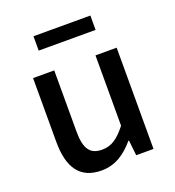

<svg xmlns="http://www.w3.org/2000/svg" viewBox="-137 -859 895 980"><g transform="rotate(-20 310.0 -368.5)"><path d="M155 -672H464V-750H155ZM249 13C324 13 378 -25 428 -83H431L440 0H534V-550H419V-168C373 -110 338 -86 287 -86C222 -86 195 -124 195 -218V-550H80V-204C80 -64 131 13 249 13Z"/></g></svg>

Font: Noto Sans JP Medium
Style: Regular
Weight: 500
Designer: Ryoko NISHIZUKA  (kana, bopomofo & ideographs); Paul D. Hunt (Latin, Greek & Cyrillic); Sandoll Communications , Soo-you
Foundry: Adobe
Version: Version 2.002;hotconv 1.0.116;makeotfexe 2.5.65601